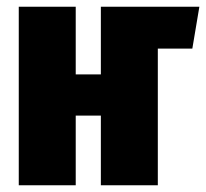

<svg xmlns="http://www.w3.org/2000/svg" viewBox="-20 -553 615 573"><path d="M554 -408H451V0H281V-208H206V0H36V-533H206V-331H281V-533H575Z"/></svg>

Font: Fira Sans Compressed ExtraBold
Style: Regular
Weight: 800
Width: 1
Designer: bBox Type GmbH & Carrois Corporate GbR & Edenspiekermann AG
Foundry: bBox Type GmbH & Carrois Corporate GbR & Edenspiekermann AG
Version: Version 4.301